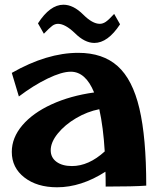

<svg xmlns="http://www.w3.org/2000/svg" viewBox="-20 -789 670 814"><path d="M428 2Q428 -41 427 -61Q324 5 222 5Q137 5 83.5 -36.5Q30 -78 30 -145Q30 -205 74.5 -257.5Q119 -310 198.5 -346.5Q278 -383 379 -397Q343 -485 280 -485Q242 -485 182 -456Q122 -427 60 -380L30 -480Q179 -565 312 -565Q416 -565 479 -508.5Q542 -452 571 -329Q600 -206 600 -2Q548 2 428 2ZM424 -147Q418 -249 401 -326Q350 -316 302.5 -288Q255 -260 225 -223Q195 -186 195 -152Q195 -121 219.5 -103Q244 -85 285 -85Q356 -85 424 -147ZM297 -649Q256 -688 226 -688Q213 -688 201.5 -679.5Q190 -671 166 -646L141 -690Q192 -769 249 -769Q291 -769 333 -727Q372 -688 403 -688Q416 -688 428.5 -696.5Q441 -705 464 -730L489 -686Q437 -607 380 -607Q339 -607 297 -649Z"/></svg>

Font: Otomanopee
Style: Regular
Weight: 400
Designer: Das Ende der Wildnis
Foundry: Gutenberg Labo
Version: Version 3.000